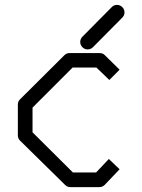

<svg xmlns="http://www.w3.org/2000/svg" viewBox="-20 -814 580 785"><path d="M469 -529 427 -487 374 -538H277L113 -374V-273L278 -109H373L425 -164L469 -122L408 -58Q399 -49 386 -49H266Q255 -49 245 -59L62 -239Q53 -248 53 -260V-386Q53 -399 61 -407L244 -589Q252 -597 265 -597H386Q400 -597 407 -590ZM308 -642Q308 -655 317 -664L437 -785Q446 -794 458 -794Q471 -794 480 -785Q489 -776 489 -763Q489 -751 480 -742L360 -621Q351 -612 338 -612Q326 -612 317 -621Q308 -630 308 -642Z"/></svg>

Font: 3270 Nerd Font
Style: Regular
Weight: 400
Monospace: yes
Version: Version 3.0.1;Nerd Fonts 3.3.0